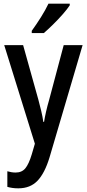

<svg xmlns="http://www.w3.org/2000/svg" viewBox="-20 -786 473 1046"><path d="M3 -540H106L189 -243Q197 -213 204.5 -182Q212 -151 216 -122H220Q224 -147 231 -178Q238 -209 248 -243L327 -540H430L250 71Q224 157 184.5 198.5Q145 240 80 240Q63 240 48.5 238Q34 236 20 232V147Q30 150 41.5 152Q53 154 65 154Q99 154 118 131Q137 108 153 55L170 -3ZM360 -757Q347 -737 322 -708.5Q297 -680 269 -652.5Q241 -625 219 -606H153V-618Q179 -654 203.5 -693Q228 -732 244 -766H360Z"/></svg>

Font: Noto Sans Lao Condensed Medium
Style: Regular
Weight: 500
Width: 3
Designer: Monotype Design Team
Foundry: Monotype Imaging Inc.
Version: Version 2.003; ttfautohint (v1.8.4.7-5d5b)